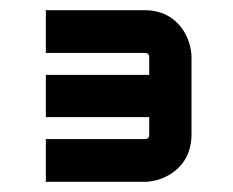

<svg xmlns="http://www.w3.org/2000/svg" viewBox="-20 -688 457 377"><path d="M356 -576C356 -611 331 -668 264 -668H70V-584H264C270 -584 273 -582 273 -575V-541H70V-458H273V-424C273 -417 271 -415 263 -415H70V-331H264C299 -331 356 -356 356 -424Z"/></svg>

Font: Bruno Ace SC
Style: Regular
Weight: 400
Designer: Astigmatic (AOETI)
Foundry: Astigmatic (AOETI)
Version: Version 1.000